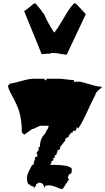

<svg xmlns="http://www.w3.org/2000/svg" viewBox="-20 -1286 734 1336"><path d="M495.6 -727.5V-715.8Q511.2 -717.8 528.6 -717.8Q545.9 -717.8 602.5 -700Q659.2 -682.1 691.9 -682.1Q688.5 -677.7 666.5 -658.9Q644.5 -640.1 643.6 -626Q627 -597.2 588.6 -512.7Q550.3 -428.2 522.9 -390.1Q523.4 -391.1 523.4 -393.1Q523.4 -398.9 512.7 -398.9V-388.2L504.4 -376Q502.4 -375 498 -375L486.8 -376V-365.2Q470.2 -365.2 458 -337.9Q453.6 -328.6 452.1 -328.6L451.2 -331.5L434.1 -320.3V-308.6L398.4 -263.2V-251.5L389.2 -240.7Q388.2 -242.7 385.7 -242.7Q383.3 -242.7 381.1 -239.7Q378.9 -236.8 378.9 -234.1Q378.9 -231.4 380.9 -229.5L372.6 -219.2Q374.5 -216.8 374.5 -213.4Q374.5 -210 367.2 -206.8Q359.9 -203.6 359.9 -201.2Q359.9 -198.7 362.8 -194.8L354.5 -184.1H345.7L354.5 -173.3L336.9 -162.1V-150.9L328.1 -138.7H355.5Q360.4 -138.7 373 -138.4Q385.7 -138.2 393.3 -137.5Q400.9 -136.7 413.1 -135.7Q457.5 -131.8 477.5 -116.2L479.5 -106L477.5 -82L460 -71.3L451.2 -48.8L460 -37.6L416.5 28.3H407.2L398.4 17.6Q398.4 20 402.8 24.4Q407.2 28.8 407.2 30.8Q404.3 29.8 386.7 22.2Q369.1 14.6 362.3 12.2Q355.5 9.8 342 6.6Q328.6 3.4 319.6 3.4Q310.5 3.4 292 7.8V17.6H285.6Q285.6 -15.1 248.5 -15.1L231 -2.9V7.8Q221.7 9.8 221.7 16.1L222.7 22.5L213.9 17.6V11.7Q187 7.3 187 -2.9H178.2Q167.5 -18.1 167.5 -52.7Q167.5 -68.8 189.5 -111.3Q200.7 -132.3 203.6 -138.7H213.9Q213.9 -161.6 222.7 -173.3V-182.1Q222.7 -194.8 230 -194.8H239.3V-219.2H231L248.5 -240.7V-263.2H257.3Q257.3 -316.4 286.1 -347.7Q301.3 -363.8 301.3 -376Q314.9 -387.2 318.8 -411.1H266.6Q254.9 -411.1 234.9 -399.7Q214.8 -388.2 203.6 -388.2L141.1 -342.8L151.4 -354.5H141.1L131.8 -365.2Q131.8 -475.1 98.6 -550.3Q85 -582 61 -625.5Q37.1 -668.9 35.6 -689L48.3 -703.6Q72.8 -706.5 128.7 -722.4Q184.6 -738.3 213.9 -738.3H292Q289.6 -735.8 289.6 -731.7Q289.6 -727.5 296.4 -727.5Q303.2 -727.5 303.2 -731.7Q303.2 -735.8 301.3 -738.3H398.4ZM316.9 -913.1 270 -909.2 147.5 -1210Q154.3 -1210 183.6 -1234.6Q212.9 -1259.3 214.8 -1260.7L217.3 -1258.8L224.1 -1265.6L271.5 -1209L270 -1207.5L282.7 -1191.4L284.7 -1192.4Q313.5 -1123.5 357.4 -1058.6Q378.9 -1084 402.8 -1125.7Q426.8 -1167.5 450.2 -1204.6Q473.6 -1241.7 499.5 -1265.6L506.3 -1258.8L508.8 -1260.7L577.1 -1187.5L445.8 -909.2L448.7 -907.7L440.4 -906.2Q426.8 -906.2 388.2 -913.1V-914.1Q354 -917.5 334.5 -917.5L328.6 -911.6Q324.7 -913.1 316.9 -913.1ZM329.6 -910.2Q329.6 -910.2 327.1 -910.2L328.6 -911.6Q329.1 -911.6 329.6 -910.2Z"/></svg>

Font: Butcherman
Style: Regular
Weight: 400
Version: Version 001.003